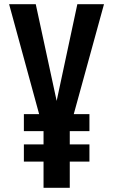

<svg xmlns="http://www.w3.org/2000/svg" viewBox="-20 -895 540 915"><path d="M187.5 0V-125H93.8V-207H187.5V-270H93.8V-351.1H166.5L23.4 -875H150.4L250 -414.1L348.6 -875H475.6L331.5 -351.1H406.2V-270H312.5V-207H406.2V-125H312.5V0Z"/></svg>

Font: Oswald
Style: Stencbab
Weight: 400
Designer: Mathieu Le Lay
Foundry: Mathieu Le Lay
Version: Version 1.000